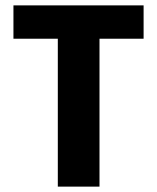

<svg xmlns="http://www.w3.org/2000/svg" viewBox="-20 -694 584 714"><path d="M195 0V-653H350V0ZM30 -550V-674H514V-550Z"/></svg>

Font: Hind Variable Light
Style: Regular
Weight: 300
Designer: Manushi Parikh, Satya Rajpurohit
Foundry: Indian Type Foundry
Version: Version 3.000